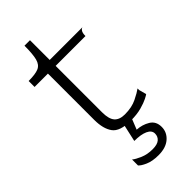

<svg xmlns="http://www.w3.org/2000/svg" viewBox="-261 -648 915 915"><g transform="rotate(-45 196.5 -190.5)"><path d="M231 10Q158 10 134 -23Q110 -56 110 -116V-428H20V-468Q66 -468 88 -477.5Q110 -487 117.5 -515.5Q125 -544 125 -601H162V-468H383Q376 -467 369.5 -458Q363 -449 363 -428H162V-115Q162 -70 179 -50.5Q196 -31 232 -31Q279 -31 312.5 -47.5Q346 -64 362 -76V-65L372 -28Q369 -25 351.5 -16Q334 -7 303.5 1.5Q273 10 231 10ZM208 220Q167 220 140 208Q113 196 104 185V145Q117 156 145 168Q173 180 208 180Q240 180 254.5 167.5Q269 155 269 135Q269 113 243.5 101.5Q218 90 174 90L194 0H244L220 60Q256 62 285 79.5Q314 97 314 135Q314 171 286 195.5Q258 220 208 220Z"/></g></svg>

Font: Red Rose Light
Style: Regular
Weight: 300
Designer: Jaikishan Patel
Version: Version 1.001; ttfautohint (v1.8.3)